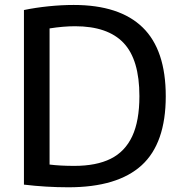

<svg xmlns="http://www.w3.org/2000/svg" viewBox="-20 -768 754 794"><path d="M79 -4.5V-726.5Q127 -736.5 180.8 -742Q234.5 -747.5 284.5 -747.5Q474.5 -747.5 570 -654.5Q665.5 -561.5 665.5 -370Q665.5 -175.5 565.8 -84.5Q466 6.5 263 6.5Q171 6.5 79 -4.5ZM556.5 -370.5Q556.5 -521.5 491 -590.5Q425.5 -659.5 290.5 -659.5Q242.5 -659.5 185 -650.5V-87.5Q229 -82 287 -82Q378.5 -82 437.8 -111.5Q497 -141 526.8 -204.5Q556.5 -268 556.5 -370.5Z"/></svg>

Font: Encode Sans Medium
Style: Regular
Weight: 500
Designer: Multiple Designers
Foundry: Impallari Type
Version: Version 2.000